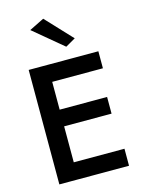

<svg xmlns="http://www.w3.org/2000/svg" viewBox="-140 -1052 852 1134"><g transform="rotate(-15 285.5 -485.0)"><path d="M151 0H504V-104H151ZM151 -596H504V-700H151ZM151 -324H484V-426H151ZM78 -700V0H194V-700ZM148 -925 328 -775 389 -810 239 -970Z"/></g></svg>

Font: Jost Medium
Style: Regular
Weight: 500
Version: Version 3.710